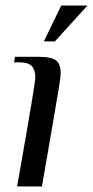

<svg xmlns="http://www.w3.org/2000/svg" viewBox="-20 -676 337 696"><path d="M108 -395Q108 -423 95 -436.5Q82 -450 51 -450H31L34 -470H124Q165 -470 182.5 -457.5Q200 -445 200 -409Q200 -400 193.5 -358.5Q187 -317 170 -220L132 0H42Q80 -215 94 -300Q108 -385 108 -395ZM139 -526 202 -656H297L179 -526Z"/></svg>

Font: Philosopher
Style: Italic
Weight: 400
Italic angle: -10°
Designer: Jovanny Lemonad
Foundry: Jovanny Lemonad
Version: Version 2.000